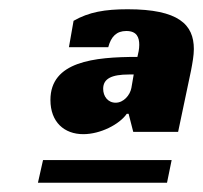

<svg xmlns="http://www.w3.org/2000/svg" viewBox="-20 -671 439 415"><path d="M62 -276H341L351 -325H73ZM129 -569H214C220 -592 232 -604 253 -604C276 -604 281 -590 281 -574C281 -565 279 -556 277 -548C183 -548 89 -538 89 -455C89 -407 119 -381 160 -381C197 -381 238 -402 254 -425H258L268 -386H365L393 -519C396 -535 399 -551 399 -565C399 -618 366 -651 256 -651C207 -651 172 -645 139 -626ZM264 -481C261 -465 247 -449 230 -449C213 -449 203 -463 203 -479C203 -501 221 -510 259 -510H269Z"/></svg>

Font: Racing Sans One
Style: Regular
Weight: 400
Designer: Pablo Impallari, Rodrigo Fuenzalida
Foundry: Pablo Impallari, Rodrigo Fuenzalida
Version: Version 1.001